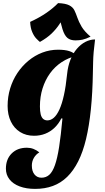

<svg xmlns="http://www.w3.org/2000/svg" viewBox="-20 -887 679 1236"><path d="M375 -125Q357 -89 330.5 -64Q304 -39 271 -26Q238 -13 199 -13Q148 -13 109.5 -37Q71 -61 50 -104.5Q29 -148 29 -205Q29 -264 45.5 -318Q62 -372 92 -417Q122 -462 163 -496Q204 -530 252.5 -548.5Q301 -567 354 -567Q398 -567 426 -558Q454 -549 475 -528Q421 -516 377 -487Q333 -458 302 -415Q271 -372 254 -318Q237 -264 237 -202Q237 -171 242 -151Q247 -131 258 -121.5Q269 -112 285 -112Q307 -112 326.5 -129Q346 -146 362.5 -182Q379 -218 391.5 -274.5Q404 -331 412 -410Q417 -461 433.5 -502.5Q450 -544 475 -573Q500 -602 530 -617.5Q560 -633 592 -633Q586 -587 583 -552.5Q580 -518 579.5 -487.5Q579 -457 578 -423Q576 -291 565 -183.5Q554 -76 534 7.5Q514 91 483.5 151.5Q453 212 412.5 251.5Q372 291 320.5 310Q269 329 206 329Q149 329 106.5 313Q64 297 41 267.5Q18 238 18 199Q18 138 55 101Q92 64 153 64Q175 64 195 71.5Q215 79 233 94Q211 107 198 129.5Q185 152 185 179Q185 215 202 236Q219 257 247 257Q276 257 297 238.5Q318 220 333.5 176.5Q349 133 360.5 59.5Q372 -14 382 -124ZM237 -617Q228 -624 213.5 -639Q199 -654 187.5 -680.5Q176 -707 174 -746Q235 -774 279 -804.5Q323 -835 354 -867Q402 -865 425.5 -853Q449 -841 459 -820.5Q469 -800 478 -773.5Q487 -747 505 -716Q523 -685 563 -651Q532 -636 510.5 -631.5Q489 -627 466 -627Q433 -627 414 -643Q395 -659 382.5 -698.5Q370 -738 355 -810L400 -790Q381 -759 361 -729Q341 -699 312 -671Q283 -643 237 -617Z"/></svg>

Font: Merienda Black
Style: Regular
Weight: 900
Designer: Eduardo Rodriguez Tunni
Foundry: Eduardo Rodriguez Tunni
Version: Version 2.001